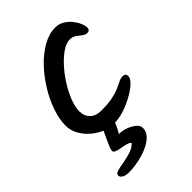

<svg xmlns="http://www.w3.org/2000/svg" viewBox="-210 -595 867 867"><g transform="rotate(-45 223.5 -161.5)"><path d="M312 -510.7Q334.5 -510.7 353.4 -499.7Q372.2 -488.6 386 -471.7Q399.7 -454.8 407.1 -437.8Q414.5 -420.9 414.5 -409.1Q414.5 -390.3 397.6 -390.3Q385.3 -390.3 374 -399.3Q362.7 -408.4 350.1 -417.2Q337.4 -425.9 318.8 -425.9Q297.3 -425.9 270.9 -408Q244.5 -390.1 218.3 -361.2Q192 -332.3 170.1 -297.5Q148.1 -262.6 134.7 -228.1Q121.2 -193.5 121.2 -165.3Q121.2 -135.5 140.2 -116.6Q159.1 -97.7 194.6 -97.7Q239.1 -97.7 267.8 -104Q296.5 -110.3 315 -118.7Q333.4 -127.2 346.2 -133.5Q359 -139.8 371.4 -139.8Q380.8 -139.8 385.6 -135.3Q390.3 -130.7 390.3 -121Q390.3 -106.8 371 -88.8Q351.6 -70.8 321.3 -53.9Q291 -37 256.7 -26.1Q222.4 -15.3 192.5 -15.3Q163.9 -15.3 135.7 -27.3Q107.5 -39.4 83.9 -60.1Q60.3 -80.9 45.9 -107.6Q31.5 -134.2 31.5 -163.1Q31.5 -204.5 47.9 -251.9Q64.2 -299.2 92.4 -344.9Q120.6 -390.6 156.5 -428.2Q192.4 -465.7 232.6 -488.2Q272.9 -510.7 312 -510.7ZM207.5 -45.2Q207.5 -37.2 201.8 -21.6Q196.1 -6 186.4 13Q176.6 32.1 163.9 51.8L139.6 41Q146.6 37.7 157.6 35.4Q168.5 33.2 178.5 33.2Q197.4 33.2 219.2 41.1Q240.9 48.9 256.3 61.8Q271.7 74.7 271.7 90Q271.7 114 253.4 132.4Q235.1 150.7 206.1 163.2Q177 175.6 144.7 181.8Q112.4 188.1 84.5 188.1Q64.6 188.1 52.4 180.8Q40.2 173.4 40.2 163.7Q40.2 152.4 56.5 147.4Q72.8 142.3 97.1 138.5Q121.4 134.7 146.3 127.1Q171.3 119.4 187.5 102.5Q182.4 94.9 168.3 91.1Q154.1 87.2 138.2 84.6Q122.2 81.9 110.8 77.6Q99.3 73.2 99.3 65.6Q99.3 57.9 104.3 44.9Q109.4 32 116.9 15.9Q124.5 -0.2 132.4 -17Q140.2 -33.7 144.9 -47.9Q148.9 -60.2 158.3 -64.4Q167.7 -68.6 177.1 -68.6Q190.9 -68.6 199.2 -62.9Q207.5 -57.3 207.5 -45.2Z"/></g></svg>

Font: Kalam Variable Light
Style: Regular
Weight: 300
Designer: Lipi Raval, Jonny Pinhorn
Foundry: Indian Type Foundry
Version: Version 3.000